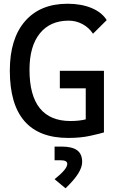

<svg xmlns="http://www.w3.org/2000/svg" viewBox="-20 -723 626 1020"><path d="M342.8 9.8Q187.5 9.8 109.9 -79.6Q32.2 -168.9 32.2 -347.7Q32.2 -517.1 112.8 -610.1Q193.4 -703.1 338.9 -703.1Q411.6 -703.1 466.3 -680.4Q521 -657.7 546.9 -616.2L474.1 -543.9Q451.7 -577.1 417.7 -595.2Q383.8 -613.3 344.7 -613.3Q246.1 -613.3 191.4 -545.2Q136.7 -477.1 136.7 -352.5Q136.7 -216.3 191.4 -148.2Q246.1 -80.1 354.5 -80.1Q400.9 -80.1 436.3 -89.1Q471.7 -98.1 494.1 -104.5L532.2 -19.5Q511.7 -13.2 460.2 -1.7Q408.7 9.8 342.8 9.8ZM435.5 -19.5V-346.7H532.2V-19.5ZM297.9 -253.9V-346.7H529.3V-253.9ZM328.1 277.3 270 229Q304.7 201.2 321 181.4Q337.4 161.6 337.4 147.5Q337.4 128.4 301.8 128.4H270V55.7H306.6Q363.3 55.7 389.9 75.4Q416.5 95.2 416.5 137.2Q416.5 165.5 395 199.7Q373.5 233.9 328.1 277.3Z"/></svg>

Font: Cascadia Code
Style: Regular
Weight: 400
Monospace: yes
Designer: Aaron Bell
Foundry: Saja Typeworks
Version: Version 2106.017